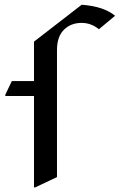

<svg xmlns="http://www.w3.org/2000/svg" viewBox="-20 -777 509 816"><path d="M222.2 -24.4 129.4 19.5H124.5V-369.1H2.4V-374L30.3 -432.6H124.5V-600.1L327.1 -756.8Q420.9 -750 469.2 -710L400.4 -652.8Q367.2 -679.7 327.1 -679.7Q280.3 -679.7 251 -649.9Q222.2 -620.6 222.2 -564.9Z"/></svg>

Font: Nova Cut
Style: Book
Weight: 400
Version: Version 2.000